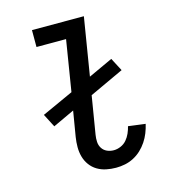

<svg xmlns="http://www.w3.org/2000/svg" viewBox="-110 -824 821 922"><g transform="rotate(-15 300.0 -363.5)"><path d="M354 8Q329 8 305 3Q281 -2 261 -14Q241 -26 227 -45Q213 -64 206.5 -87Q200 -110 200 -135Q200 -160 204 -185L225 -311L118 -261L84 -327L240 -398L281 -651H134V-735H392L345 -447L466 -503L500 -438L330 -359L299 -171Q296 -153 297 -135.5Q298 -118 307 -104Q316 -90 331.5 -83Q347 -76 365 -76Q382 -76 399.5 -83.5Q417 -91 429 -105Q441 -119 448.5 -136Q456 -153 460 -170L545 -159Q540 -137 531.5 -115.5Q523 -94 510 -74.5Q497 -55 480 -39Q463 -23 442 -12Q421 -1 398.5 3.5Q376 8 354 8Z"/></g></svg>

Font: Iosevka Medium Extended
Style: Italic
Weight: 500
Width: 7
Italic angle: -9°
Monospace: yes
Designer: Belleve Invis
Foundry: Belleve Invis
Version: Version 32.5.0; ttfautohint (v1.8.4)